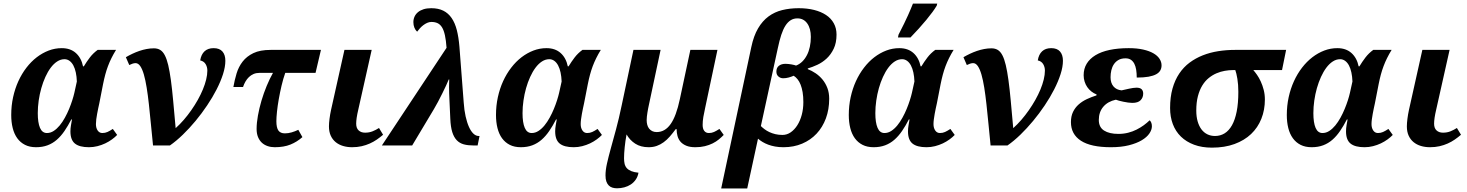

<svg xmlns="http://www.w3.org/2000/svg" viewBox="-20 -816 8231 1077"><path d="M375 -79.1Q375 -95.7 378.2 -113.8Q381.3 -131.8 383.8 -146H379.9Q361.3 -109.9 341.6 -81.1Q321.8 -52.2 298.6 -32Q275.4 -11.7 246.8 -1Q218.3 9.8 182.1 9.8Q146.5 9.8 120.4 -3.4Q94.2 -16.6 76.9 -40.5Q59.6 -64.5 51.3 -97.7Q43 -130.9 43 -170.9Q43 -223.1 53.5 -271Q64 -318.8 83 -360.6Q102.1 -402.3 128.4 -436.5Q154.8 -470.7 186.3 -494.9Q217.8 -519 253.2 -532.5Q288.6 -545.9 326.2 -545.9Q375 -545.9 405.5 -518.6Q436 -491.2 445.8 -443.8H450.2Q465.8 -469.7 484.1 -493.7Q502.4 -517.6 527.8 -536.1H630.9Q616.2 -512.2 605.2 -490Q594.2 -467.8 585.7 -445.1Q577.1 -422.4 570.6 -397.9Q564 -373.5 558.1 -344.2L537.1 -236.8Q534.2 -224.1 531 -208.7Q527.8 -193.4 524.9 -177.7Q522 -162.1 520 -147Q518.1 -131.8 518.1 -120.1Q518.1 -98.1 527.8 -84Q537.6 -69.8 554.2 -69.8Q569.8 -69.8 582.8 -75.7Q595.7 -81.5 612.8 -92.8L637.2 -59.1Q625 -46.4 607.9 -33.9Q590.8 -21.5 570.3 -11.7Q549.8 -2 526.6 3.9Q503.4 9.8 479 9.8Q425.8 9.8 400.4 -10.7Q375 -31.2 375 -79.1ZM243.2 -69.8Q263.2 -69.8 281.2 -81.5Q299.3 -93.3 314.9 -112.3Q330.6 -131.3 344 -155.8Q357.4 -180.2 367.7 -205.1Q377.9 -230 385.5 -253.7Q393.1 -277.3 397 -294.9L411.1 -358.9Q410.2 -386.2 405.3 -409.2Q400.4 -432.1 391.6 -448.7Q382.8 -465.3 370.1 -474.6Q357.4 -483.9 341.8 -483.9Q320.3 -483.9 300.8 -471.2Q281.2 -458.5 264.6 -436.3Q248 -414.1 234.6 -384.5Q221.2 -355 211.7 -321.3Q202.1 -287.6 197 -251.7Q191.9 -215.8 191.9 -181.2Q191.9 -127.9 204.3 -98.9Q216.8 -69.8 243.2 -69.8Z M1244.1 -475.1Q1244.1 -441.4 1231 -400.1Q1217.8 -358.9 1195.1 -314.5Q1172.4 -270 1141.8 -224.6Q1111.3 -179.2 1076.9 -137.7Q1042.5 -96.2 1005.6 -60.5Q968.8 -24.9 933.1 0H838.4Q832 -62.5 826.4 -121.1Q820.8 -179.7 815.2 -231Q809.6 -282.2 802.7 -324.7Q795.9 -367.2 787.1 -397.7Q778.3 -428.2 766.8 -445.1Q755.4 -461.9 740.2 -461.9Q732.4 -461.9 722.9 -458.7Q713.4 -455.6 705.1 -451.2L686 -495.1Q703.6 -505.4 722.7 -514.4Q741.7 -523.4 761.7 -530.3Q781.7 -537.1 802.2 -541Q822.8 -544.9 843.3 -544.9Q863.8 -544.9 878.7 -535.9Q893.6 -526.9 904.5 -505.9Q915.5 -484.9 923.6 -450.9Q931.6 -417 938.5 -367.2Q945.3 -317.4 951.4 -250.5Q957.5 -183.6 965.3 -97.2Q988.8 -118.2 1011 -143.8Q1033.2 -169.4 1053 -197.8Q1072.8 -226.1 1089.4 -255.6Q1106 -285.2 1117.9 -314Q1129.9 -342.8 1136.5 -369.9Q1143.1 -397 1143.1 -419.9Q1143.1 -440.4 1133.3 -456.5Q1123.5 -472.7 1103 -477.1Q1108.4 -510.7 1127.4 -528.3Q1146.5 -545.9 1178.2 -545.9Q1211.4 -545.9 1227.8 -527.1Q1244.1 -508.3 1244.1 -475.1Z M1580.1 -407.2Q1568.4 -374 1559.3 -335.4Q1550.3 -296.9 1543.7 -259.5Q1537.1 -222.2 1533.7 -189.7Q1530.3 -157.2 1530.3 -136.2Q1530.3 -99.6 1541.7 -83.7Q1553.2 -67.9 1578.1 -67.9Q1596.7 -67.9 1616 -73.5Q1635.3 -79.1 1653.3 -87.9L1676.3 -46.9Q1646 -20 1609.1 -5.1Q1572.3 9.8 1521 9.8Q1499.5 9.8 1481 3.4Q1462.4 -2.9 1448.7 -15.6Q1435.1 -28.3 1427.2 -47.6Q1419.4 -66.9 1419.4 -92.8Q1419.4 -126.5 1426.8 -167.5Q1434.1 -208.5 1446.5 -250.7Q1459 -293 1475.8 -333.7Q1492.7 -374.5 1511.2 -407.2H1435.1Q1417 -407.2 1402.3 -400.9Q1387.7 -394.5 1376.5 -383.8Q1365.2 -373 1356.9 -358.6Q1348.6 -344.2 1343.3 -328.1H1289.1Q1295.9 -366.7 1307.1 -404.1Q1318.4 -441.4 1341.1 -470.7Q1363.8 -500 1401.4 -518.1Q1439 -536.1 1498 -536.1H1780.3L1750 -407.2Z M2064.9 -536.1 1990.2 -203.1Q1983.4 -174.3 1980.7 -155.3Q1978 -136.2 1978 -122.1Q1978 -97.2 1991.7 -84.5Q2005.4 -71.8 2027.8 -71.8Q2051.3 -71.8 2070.3 -79.6Q2089.4 -87.4 2106 -98.1L2128.9 -60.1Q2112.3 -45.9 2094 -33.2Q2075.7 -20.5 2054.4 -11Q2033.2 -1.5 2008.5 4.2Q1983.9 9.8 1955.1 9.8Q1927.7 9.8 1904.1 2.7Q1880.4 -4.4 1862.8 -18.8Q1845.2 -33.2 1835.2 -55.2Q1825.2 -77.1 1825.2 -106.9Q1825.2 -125 1828.4 -149.7Q1831.5 -174.3 1836.9 -199.2L1912.1 -536.1Z M2484.9 -547.9Q2481.9 -589.8 2475.8 -617.9Q2469.7 -646 2459.5 -662.6Q2449.2 -679.2 2434.6 -686Q2419.9 -692.9 2399.9 -692.9Q2387.7 -692.9 2376.2 -687.7Q2364.7 -682.6 2354.5 -674.8Q2344.2 -667 2335.4 -657.2Q2326.7 -647.5 2319.8 -638.2Q2310.1 -647 2304.4 -660.9Q2298.8 -674.8 2298.8 -691.9Q2298.8 -708.5 2305.4 -722.9Q2312 -737.3 2324.7 -747.8Q2337.4 -758.3 2356 -764.2Q2374.5 -770 2398.9 -770Q2438.5 -770 2466.6 -756.1Q2494.6 -742.2 2513.4 -714.8Q2532.2 -687.5 2542.5 -647.2Q2552.7 -606.9 2557.1 -554.2L2581.1 -241.2Q2584 -197.8 2591.8 -163.1Q2599.6 -128.4 2610.6 -104Q2621.6 -79.6 2635.5 -66.4Q2649.4 -53.2 2665 -53.2H2669.9L2659.2 0H2636.2Q2605 0 2581.5 -6.3Q2558.1 -12.7 2542 -29.5Q2525.9 -46.4 2516.8 -75.4Q2507.8 -104.5 2505.9 -149.9Q2503.4 -210.4 2501.2 -253.4Q2499 -296.4 2499 -327.1Q2499 -348.1 2499.5 -357.2Q2500 -366.2 2500 -370.1H2497.1Q2492.2 -357.4 2482.4 -336.4Q2472.7 -315.4 2460.9 -291.7Q2449.2 -268.1 2436.8 -244.6Q2424.3 -221.2 2414.1 -204.1L2292 0H2122.1Z M3094.2 -79.1Q3094.2 -95.7 3097.4 -113.8Q3100.6 -131.8 3103 -146H3099.1Q3080.6 -109.9 3060.8 -81.1Q3041 -52.2 3017.8 -32Q2994.6 -11.7 2966.1 -1Q2937.5 9.8 2901.4 9.8Q2865.7 9.8 2839.6 -3.4Q2813.5 -16.6 2796.1 -40.5Q2778.8 -64.5 2770.5 -97.7Q2762.2 -130.9 2762.2 -170.9Q2762.2 -223.1 2772.7 -271Q2783.2 -318.8 2802.2 -360.6Q2821.3 -402.3 2847.7 -436.5Q2874 -470.7 2905.5 -494.9Q2937 -519 2972.4 -532.5Q3007.8 -545.9 3045.4 -545.9Q3094.2 -545.9 3124.8 -518.6Q3155.3 -491.2 3165 -443.8H3169.4Q3185.1 -469.7 3203.4 -493.7Q3221.7 -517.6 3247.1 -536.1H3350.1Q3335.4 -512.2 3324.5 -490Q3313.5 -467.8 3304.9 -445.1Q3296.4 -422.4 3289.8 -397.9Q3283.2 -373.5 3277.3 -344.2L3256.3 -236.8Q3253.4 -224.1 3250.2 -208.7Q3247.1 -193.4 3244.1 -177.7Q3241.2 -162.1 3239.3 -147Q3237.3 -131.8 3237.3 -120.1Q3237.3 -98.1 3247.1 -84Q3256.8 -69.8 3273.4 -69.8Q3289.1 -69.8 3302 -75.7Q3314.9 -81.5 3332 -92.8L3356.4 -59.1Q3344.2 -46.4 3327.1 -33.9Q3310.1 -21.5 3289.6 -11.7Q3269 -2 3245.8 3.9Q3222.7 9.8 3198.2 9.8Q3145 9.8 3119.6 -10.7Q3094.2 -31.2 3094.2 -79.1ZM2962.4 -69.8Q2982.4 -69.8 3000.5 -81.5Q3018.6 -93.3 3034.2 -112.3Q3049.8 -131.3 3063.2 -155.8Q3076.7 -180.2 3086.9 -205.1Q3097.2 -230 3104.7 -253.7Q3112.3 -277.3 3116.2 -294.9L3130.4 -358.9Q3129.4 -386.2 3124.5 -409.2Q3119.6 -432.1 3110.8 -448.7Q3102.1 -465.3 3089.4 -474.6Q3076.7 -483.9 3061 -483.9Q3039.6 -483.9 3020 -471.2Q3000.5 -458.5 2983.9 -436.3Q2967.3 -414.1 2953.9 -384.5Q2940.4 -355 2930.9 -321.3Q2921.4 -287.6 2916.3 -251.7Q2911.1 -215.8 2911.1 -181.2Q2911.1 -127.9 2923.6 -98.9Q2936 -69.8 2962.4 -69.8Z M3770.5 -91.8Q3753.4 -68.8 3737.1 -50Q3720.7 -31.2 3702.6 -18.1Q3684.6 -4.9 3664.1 2.4Q3643.6 9.8 3618.7 9.8Q3574.2 9.8 3543.5 -10Q3512.7 -29.8 3494.6 -62Q3491.2 -44.4 3488.5 -25.9Q3485.8 -7.3 3484.1 10.3Q3482.4 27.8 3481.4 43.7Q3480.5 59.6 3480.5 71.8Q3480.5 88.9 3483.6 102.8Q3486.8 116.7 3495.8 127Q3504.9 137.2 3520.8 143.8Q3536.6 150.4 3561.5 152.8Q3557.6 174.8 3546.1 191.4Q3534.7 208 3518.3 218.8Q3502 229.5 3481.9 234.9Q3461.9 240.2 3441.4 240.2Q3427.2 240.2 3415.3 236.6Q3403.3 232.9 3394.8 224.4Q3386.2 215.8 3381.3 202.1Q3376.5 188.5 3376.5 168Q3376.5 138.2 3384.8 101.1Q3393.1 64 3406.2 16.6Q3419.4 -30.8 3435.5 -90.3Q3451.7 -149.9 3467.3 -225.1L3533.2 -536.1H3685.5L3618.7 -222.2Q3617.2 -214.8 3615.2 -205.1Q3613.3 -195.3 3611.6 -184.3Q3609.9 -173.3 3608.6 -162.4Q3607.4 -151.4 3607.4 -142.1Q3607.4 -128.4 3610.6 -116.2Q3613.8 -104 3620.8 -95Q3627.9 -85.9 3638.4 -80.6Q3648.9 -75.2 3663.6 -75.2Q3710 -75.2 3741.7 -119.9Q3773.4 -164.6 3793.5 -259.8L3852.5 -536.1H4004.4L3935.5 -210.9Q3929.2 -183.6 3925.3 -159.9Q3921.4 -136.2 3921.4 -115.2Q3921.4 -93.3 3930.7 -81.5Q3939.9 -69.8 3956.5 -69.8Q3972.2 -69.8 3985.1 -75.7Q3998 -81.5 4015.6 -92.8L4039.6 -59.1Q4027.3 -46.4 4012.2 -33.9Q3997.1 -21.5 3977.5 -11.7Q3958 -2 3934.1 3.9Q3910.2 9.8 3880.4 9.8Q3849.6 9.8 3829.3 1.2Q3809.1 -7.3 3797.1 -21.2Q3785.2 -35.2 3780.3 -53.5Q3775.4 -71.8 3775.4 -91.8Z M4025.4 241.2 4194.3 -551.8Q4207.5 -614.7 4232.2 -656.7Q4256.8 -698.7 4291 -723.9Q4325.2 -749 4367.9 -759.5Q4410.6 -770 4460 -770Q4507.3 -770 4546.4 -760.3Q4585.4 -750.5 4613.5 -731.9Q4641.6 -713.4 4657 -685.5Q4672.4 -657.7 4672.4 -622.1Q4672.4 -575.7 4656.7 -543Q4641.1 -510.3 4617.2 -488Q4593.3 -465.8 4564.9 -452.6Q4536.6 -439.5 4511.2 -432.1V-428.2Q4533.7 -419.4 4555.4 -404.8Q4577.1 -390.1 4594 -369.6Q4610.8 -349.1 4621.1 -322.3Q4631.3 -295.4 4631.3 -262.2Q4631.3 -202.1 4612.8 -152.1Q4594.2 -102.1 4560.5 -66.2Q4526.9 -30.3 4479.7 -10.3Q4432.6 9.8 4375 9.8Q4349.1 9.8 4327.9 5.9Q4306.6 2 4289.1 -4.6Q4271.5 -11.2 4257.3 -19.8Q4243.2 -28.3 4231.9 -38.1L4171.4 241.2ZM4369.1 -59.1Q4394 -59.1 4415.3 -73.7Q4436.5 -88.4 4452.4 -113.3Q4468.3 -138.2 4477.3 -171.6Q4486.3 -205.1 4486.3 -243.2Q4486.3 -274.4 4482.2 -298.8Q4478 -323.2 4470.9 -341.1Q4463.9 -358.9 4453.9 -371.3Q4443.8 -383.8 4432.1 -391.1Q4419.9 -385.7 4404.3 -381.3Q4388.7 -377 4373 -377Q4357.9 -377 4346.4 -387Q4335 -397 4335 -414.1Q4335 -436 4349.1 -447Q4363.3 -458 4386.2 -458Q4394 -458 4403.1 -457Q4412.1 -456.1 4420.2 -454.6Q4428.2 -453.1 4435.1 -451.4Q4441.9 -449.7 4445.3 -448.2Q4464.8 -455.6 4480.2 -470.7Q4495.6 -485.8 4506.3 -506.6Q4517.1 -527.3 4522.7 -553.5Q4528.3 -579.6 4528.3 -608.9Q4528.3 -656.2 4508.1 -684.6Q4487.8 -712.9 4453.1 -712.9Q4431.6 -712.9 4415.3 -702.6Q4398.9 -692.4 4385.7 -671.9Q4372.6 -651.4 4362.3 -620.1Q4352.1 -588.9 4343.3 -546.9L4248 -108.9Q4256.8 -100.1 4268.8 -91.1Q4280.8 -82 4295.9 -75Q4311 -67.9 4329.3 -63.5Q4347.7 -59.1 4369.1 -59.1Z M5073.2 -79.1Q5073.2 -95.7 5076.4 -113.8Q5079.6 -131.8 5082 -146H5078.1Q5059.6 -109.9 5039.8 -81.1Q5020 -52.2 4996.8 -32Q4973.6 -11.7 4945.1 -1Q4916.5 9.8 4880.4 9.8Q4844.7 9.8 4818.6 -3.4Q4792.5 -16.6 4775.1 -40.5Q4757.8 -64.5 4749.5 -97.7Q4741.2 -130.9 4741.2 -170.9Q4741.2 -223.1 4751.7 -271Q4762.2 -318.8 4781.2 -360.6Q4800.3 -402.3 4826.7 -436.5Q4853 -470.7 4884.5 -494.9Q4916 -519 4951.4 -532.5Q4986.8 -545.9 5024.4 -545.9Q5073.2 -545.9 5103.8 -518.6Q5134.3 -491.2 5144 -443.8H5148.4Q5164.1 -469.7 5182.4 -493.7Q5200.7 -517.6 5226.1 -536.1H5329.1Q5314.5 -512.2 5303.5 -490Q5292.5 -467.8 5283.9 -445.1Q5275.4 -422.4 5268.8 -397.9Q5262.2 -373.5 5256.3 -344.2L5235.4 -236.8Q5232.4 -224.1 5229.2 -208.7Q5226.1 -193.4 5223.1 -177.7Q5220.2 -162.1 5218.3 -147Q5216.3 -131.8 5216.3 -120.1Q5216.3 -98.1 5226.1 -84Q5235.8 -69.8 5252.4 -69.8Q5268.1 -69.8 5281 -75.7Q5293.9 -81.5 5311 -92.8L5335.4 -59.1Q5323.2 -46.4 5306.2 -33.9Q5289.1 -21.5 5268.6 -11.7Q5248 -2 5224.9 3.9Q5201.7 9.8 5177.2 9.8Q5124 9.8 5098.6 -10.7Q5073.2 -31.2 5073.2 -79.1ZM4941.4 -69.8Q4961.4 -69.8 4979.5 -81.5Q4997.6 -93.3 5013.2 -112.3Q5028.8 -131.3 5042.2 -155.8Q5055.7 -180.2 5065.9 -205.1Q5076.2 -230 5083.7 -253.7Q5091.3 -277.3 5095.2 -294.9L5109.4 -358.9Q5108.4 -386.2 5103.5 -409.2Q5098.6 -432.1 5089.8 -448.7Q5081.1 -465.3 5068.4 -474.6Q5055.7 -483.9 5040 -483.9Q5018.6 -483.9 4999 -471.2Q4979.5 -458.5 4962.9 -436.3Q4946.3 -414.1 4932.9 -384.5Q4919.4 -355 4909.9 -321.3Q4900.4 -287.6 4895.3 -251.7Q4890.1 -215.8 4890.1 -181.2Q4890.1 -127.9 4902.6 -98.9Q4915 -69.8 4941.4 -69.8ZM5020 -621.1Q5055.7 -690.4 5073.5 -730.5Q5091.3 -770.5 5101.1 -795.9H5237.3L5234.4 -784.2Q5215.8 -752.4 5176 -704.3Q5136.2 -656.2 5087.4 -606H5017.1Z M5942.4 -475.1Q5942.4 -441.4 5929.2 -400.1Q5916 -358.9 5893.3 -314.5Q5870.6 -270 5840.1 -224.6Q5809.6 -179.2 5775.1 -137.7Q5740.7 -96.2 5703.9 -60.5Q5667 -24.9 5631.3 0H5536.6Q5530.3 -62.5 5524.7 -121.1Q5519 -179.7 5513.4 -231Q5507.8 -282.2 5501 -324.7Q5494.1 -367.2 5485.4 -397.7Q5476.6 -428.2 5465.1 -445.1Q5453.6 -461.9 5438.5 -461.9Q5430.7 -461.9 5421.1 -458.7Q5411.6 -455.6 5403.3 -451.2L5384.3 -495.1Q5401.9 -505.4 5420.9 -514.4Q5439.9 -523.4 5460 -530.3Q5480 -537.1 5500.5 -541Q5521 -544.9 5541.5 -544.9Q5562 -544.9 5576.9 -535.9Q5591.8 -526.9 5602.8 -505.9Q5613.8 -484.9 5621.8 -450.9Q5629.9 -417 5636.7 -367.2Q5643.6 -317.4 5649.7 -250.5Q5655.8 -183.6 5663.6 -97.2Q5687 -118.2 5709.2 -143.8Q5731.4 -169.4 5751.2 -197.8Q5771 -226.1 5787.6 -255.6Q5804.2 -285.2 5816.2 -314Q5828.1 -342.8 5834.7 -369.9Q5841.3 -397 5841.3 -419.9Q5841.3 -440.4 5831.5 -456.5Q5821.8 -472.7 5801.3 -477.1Q5806.6 -510.7 5825.7 -528.3Q5844.7 -545.9 5876.5 -545.9Q5909.7 -545.9 5926 -527.1Q5942.4 -508.3 5942.4 -475.1Z M6211.4 9.8Q6099.1 9.8 6043.2 -26.6Q5987.3 -63 5987.3 -130.9Q5987.3 -164.1 5999 -188.2Q6010.7 -212.4 6030.5 -230Q6050.3 -247.6 6076.2 -259.8Q6102.1 -272 6130.4 -280.8L6131.3 -286.1Q6115.2 -292.5 6101.8 -303Q6088.4 -313.5 6078.9 -327.4Q6069.3 -341.3 6064 -358.2Q6058.6 -375 6058.6 -394Q6058.6 -430.7 6075.7 -458.7Q6092.8 -486.8 6125 -506.3Q6157.2 -525.9 6204.3 -535.9Q6251.5 -545.9 6311.5 -545.9Q6357.4 -545.9 6392.1 -538.1Q6426.8 -530.3 6449.7 -517.1Q6472.7 -503.9 6484.1 -486.3Q6495.6 -468.8 6495.6 -449.2Q6495.6 -433.6 6488.5 -420.9Q6481.4 -408.2 6465.3 -399.4Q6449.2 -390.6 6422.6 -385.7Q6396 -380.9 6356.4 -380.9Q6356.4 -404.3 6353.3 -424.3Q6350.1 -444.3 6342.8 -458.5Q6335.4 -472.7 6323.5 -480.7Q6311.5 -488.8 6293.5 -488.8Q6270 -488.8 6254.2 -479.7Q6238.3 -470.7 6228.3 -455.8Q6218.3 -440.9 6213.9 -421.9Q6209.5 -402.8 6209.5 -382.8Q6209.5 -350.6 6225.8 -331.3Q6242.2 -312 6271.5 -309.1Q6280.3 -311 6291 -313.5Q6301.8 -315.9 6313 -318.4Q6324.2 -320.8 6335 -322.5Q6345.7 -324.2 6354.5 -324.2Q6375 -324.2 6383.8 -315.4Q6392.6 -306.6 6392.6 -291Q6392.6 -268.6 6377.9 -253.7Q6363.3 -238.8 6331.5 -238.8Q6321.3 -238.8 6307.9 -240.7Q6294.4 -242.7 6281.2 -245.4Q6268.1 -248 6256.6 -251.2Q6245.1 -254.4 6239.3 -256.8Q6194.3 -247.1 6168.9 -217.3Q6143.6 -187.5 6143.6 -143.1Q6143.6 -102.5 6173.1 -83.7Q6202.6 -64.9 6253.4 -64.9Q6282.7 -64.9 6308.3 -71.5Q6334 -78.1 6355.7 -89.1Q6377.4 -100.1 6395.8 -113.5Q6414.1 -127 6428.7 -141.1Q6433.1 -138.2 6437.3 -129.4Q6441.4 -120.6 6441.4 -107.9Q6441.4 -87.9 6427.2 -67.1Q6413.1 -46.4 6384.5 -29.3Q6356 -12.2 6312.7 -1.2Q6269.5 9.8 6211.4 9.8Z M6778.3 12.2Q6721.7 12.2 6678 -4.2Q6634.3 -20.5 6604.2 -49.8Q6574.2 -79.1 6558.8 -119.9Q6543.5 -160.6 6543.5 -210Q6543.5 -271 6556.9 -318.8Q6570.3 -366.7 6594.7 -403.1Q6619.1 -439.5 6652.8 -464.6Q6686.5 -489.7 6726.8 -505.6Q6767.1 -521.5 6813 -528.8Q6858.9 -536.1 6907.2 -536.1H7194.3L7171.4 -422.9H7010.3Q7019.5 -412.6 7031 -396.2Q7042.5 -379.9 7052.2 -358.6Q7062 -337.4 7068.6 -311.8Q7075.2 -286.1 7075.2 -257.8Q7075.2 -199.2 7055.4 -149.7Q7035.6 -100.1 6997.8 -64.2Q6960 -28.3 6904.8 -8.1Q6849.6 12.2 6778.3 12.2ZM6795.4 -53.2Q6825.2 -53.2 6849.4 -68.1Q6873.5 -83 6890.6 -113.3Q6907.7 -143.6 6917 -190.2Q6926.3 -236.8 6926.3 -300.8Q6926.3 -341.8 6920.9 -374Q6915.5 -406.2 6909.2 -422.9H6896.5Q6874 -422.9 6850.3 -418.7Q6826.7 -414.6 6803.7 -404.8Q6780.8 -395 6760.3 -378.4Q6739.7 -361.8 6724.1 -336.4Q6708.5 -311 6699.5 -276.4Q6690.4 -241.7 6690.4 -195.8Q6690.4 -161.6 6698 -135.3Q6705.6 -108.9 6719.2 -90.6Q6732.9 -72.3 6752.4 -62.7Q6772 -53.2 6795.4 -53.2Z M7530.3 -79.1Q7530.3 -95.7 7533.4 -113.8Q7536.6 -131.8 7539.1 -146H7535.2Q7516.6 -109.9 7496.8 -81.1Q7477.1 -52.2 7453.9 -32Q7430.7 -11.7 7402.1 -1Q7373.5 9.8 7337.4 9.8Q7301.8 9.8 7275.6 -3.4Q7249.5 -16.6 7232.2 -40.5Q7214.8 -64.5 7206.5 -97.7Q7198.2 -130.9 7198.2 -170.9Q7198.2 -223.1 7208.7 -271Q7219.2 -318.8 7238.3 -360.6Q7257.3 -402.3 7283.7 -436.5Q7310.1 -470.7 7341.6 -494.9Q7373 -519 7408.4 -532.5Q7443.8 -545.9 7481.4 -545.9Q7530.3 -545.9 7560.8 -518.6Q7591.3 -491.2 7601.1 -443.8H7605.5Q7621.1 -469.7 7639.4 -493.7Q7657.7 -517.6 7683.1 -536.1H7786.1Q7771.5 -512.2 7760.5 -490Q7749.5 -467.8 7741 -445.1Q7732.4 -422.4 7725.8 -397.9Q7719.2 -373.5 7713.4 -344.2L7692.4 -236.8Q7689.5 -224.1 7686.3 -208.7Q7683.1 -193.4 7680.2 -177.7Q7677.2 -162.1 7675.3 -147Q7673.3 -131.8 7673.3 -120.1Q7673.3 -98.1 7683.1 -84Q7692.9 -69.8 7709.5 -69.8Q7725.1 -69.8 7738 -75.7Q7751 -81.5 7768.1 -92.8L7792.5 -59.1Q7780.3 -46.4 7763.2 -33.9Q7746.1 -21.5 7725.6 -11.7Q7705.1 -2 7681.9 3.9Q7658.7 9.8 7634.3 9.8Q7581.1 9.8 7555.7 -10.7Q7530.3 -31.2 7530.3 -79.1ZM7398.4 -69.8Q7418.5 -69.8 7436.5 -81.5Q7454.6 -93.3 7470.2 -112.3Q7485.8 -131.3 7499.3 -155.8Q7512.7 -180.2 7522.9 -205.1Q7533.2 -230 7540.8 -253.7Q7548.3 -277.3 7552.2 -294.9L7566.4 -358.9Q7565.4 -386.2 7560.5 -409.2Q7555.7 -432.1 7546.9 -448.7Q7538.1 -465.3 7525.4 -474.6Q7512.7 -483.9 7497.1 -483.9Q7475.6 -483.9 7456.1 -471.2Q7436.5 -458.5 7419.9 -436.3Q7403.3 -414.1 7389.9 -384.5Q7376.5 -355 7366.9 -321.3Q7357.4 -287.6 7352.3 -251.7Q7347.2 -215.8 7347.2 -181.2Q7347.2 -127.9 7359.6 -98.9Q7372.1 -69.8 7398.4 -69.8Z M8111.3 -536.1 8036.6 -203.1Q8029.8 -174.3 8027.1 -155.3Q8024.4 -136.2 8024.4 -122.1Q8024.4 -97.2 8038.1 -84.5Q8051.8 -71.8 8074.2 -71.8Q8097.7 -71.8 8116.7 -79.6Q8135.7 -87.4 8152.3 -98.1L8175.3 -60.1Q8158.7 -45.9 8140.4 -33.2Q8122.1 -20.5 8100.8 -11Q8079.6 -1.5 8054.9 4.2Q8030.3 9.8 8001.5 9.8Q7974.1 9.8 7950.4 2.7Q7926.8 -4.4 7909.2 -18.8Q7891.6 -33.2 7881.6 -55.2Q7871.6 -77.1 7871.6 -106.9Q7871.6 -125 7874.8 -149.7Q7877.9 -174.3 7883.3 -199.2L7958.5 -536.1Z"/></svg>

Font: Droid Serif
Style: Bold Italic
Weight: 700
Italic angle: -12°
Designer: Monotype Design team
Foundry: Monotype Imaging Inc.
Version: Version 1.03